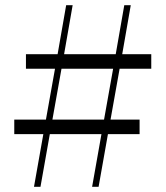

<svg xmlns="http://www.w3.org/2000/svg" viewBox="-20 -720 638 740"><path d="M111 0 147 -203H35V-259H157L192 -455H80V-511H202L235 -700H260L227 -511H426L459 -700H484L451 -511H563V-455H441L406 -259H518V-203H396L360 0H335L371 -203H172L136 0ZM182 -259H381L416 -455H217Z"/></svg>

Font: Aboreto
Style: Regular
Weight: 400
Designer: Dominik Jáger
Foundry: Dominik Jáger
Version: Version 1.001; ttfautohint (v1.8.4.7-5d5b)